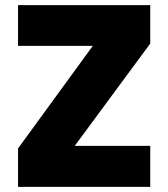

<svg xmlns="http://www.w3.org/2000/svg" viewBox="-20 -725 653 745"><path d="M563 -556 270 -159H563V0H50V-149L340 -547H50V-705H563Z"/></svg>

Font: SVN-Poppins ExtraBold
Style: Regular
Weight: 800
Designer: Ninad Kale (Devanagari), Jonny Pinhorn (Latin)
Foundry: Indian Type Foundry
Version: Version 3.002 2017; ttfautohint (v1.8.3)